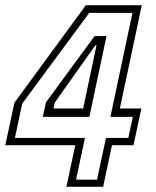

<svg xmlns="http://www.w3.org/2000/svg" viewBox="-36 -720 600 740"><path d="M220 0 254 -160.5H-15.5L19.5 -324L295 -700H510.5L426 -302H509L478.5 -160.5H395.5L361.5 0ZM257 -27.5H338L372.5 -188.5H458.5L476 -269.5H389.5L474.5 -670.5H308L49.5 -320.5L21.5 -188.5H291.5ZM129 -269.5 141 -325.5 328.5 -581H374.5L308.5 -269.5ZM170.5 -302H284.5L336 -545.5H331.5L175 -324.5Z"/></svg>

Font: Tourney Thin Light
Style: Italic
Weight: 300
Italic angle: -12°
Version: Version 1.015